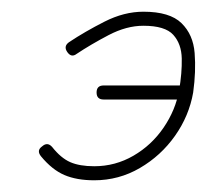

<svg xmlns="http://www.w3.org/2000/svg" viewBox="-20 -296 353 328"><path d="M157 -126Q145 -126 145 -138Q145 -150 157 -150Q192 -150 226.5 -150Q261 -150 296 -150Q296 -150 296 -150Q296 -150 296 -150Q308 -150 308 -138Q308 -126 296 -126Q261 -126 226.5 -126Q192 -126 157 -126Q157 -126 157 -126Q157 -126 157 -126ZM111 -204Q102 -197 95 -207Q88 -217 98 -224Q125 -242 158.5 -259Q192 -276 225 -276Q270 -276 290 -256.5Q310 -237 312.5 -205.5Q315 -174 310 -138Q303 -98 279 -64Q255 -30 219 -9Q183 12 141 12Q111 12 90 3Q69 -6 50 -29Q42 -39 52 -46Q61 -54 69 -45Q84 -26 100 -19Q116 -12 141 -12Q177 -12 208 -30Q239 -48 259.5 -78Q280 -108 286 -142Q291 -171 290.5 -196Q290 -221 276 -236.5Q262 -252 225 -252Q196 -252 165.5 -236Q135 -220 111 -204Q111 -204 111 -204Q111 -204 111 -204Z"/></svg>

Font: FRB American Cursive Light
Style: Italic
Weight: 300
Italic angle: -25°
Version: Version 2.0;Modular Font Editor K font №1